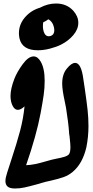

<svg xmlns="http://www.w3.org/2000/svg" viewBox="-20 -1116 530 1096"><path d="M118 -143 115 -136ZM464 -610Q475 -534 480 -488.5Q485 -443 485 -396Q485 -335 473 -275Q451 -181 394 -134Q371 -115 343 -105Q315 -95 271 -85Q252 -81 240 -78Q227 -75 217 -71.5Q207 -68 199 -66Q148 -52 120.5 -46Q93 -40 66 -40Q36 -40 23.5 -51Q11 -62 11 -82Q11 -101 21 -131Q26 -147 44 -202Q76 -299 94.5 -368.5Q113 -438 120 -509Q99 -489 82 -489Q68 -489 58 -502.5Q48 -516 43 -538Q40 -553 40 -568Q40 -609 62 -666Q77 -705 109.5 -749.5Q142 -794 172 -794Q195 -794 212 -765Q235 -726 235 -655Q235 -614 229.5 -575Q224 -536 212 -471Q188 -343 129 -173Q155 -174 181.5 -179.5Q208 -185 249 -197L274 -204Q281 -206 301 -210Q329 -215 348 -221Q367 -227 374 -236Q382 -247 382 -277Q382 -293 377 -338Q374 -353 374 -363Q371 -411 357 -500Q356 -509 349 -540Q335 -604 335 -639Q335 -693 362 -725Q388 -757 409 -757Q444 -757 456 -663Q458 -646 464 -610ZM300 -1096Q361 -1096 399 -1054Q427 -1022 427 -986Q427 -949 398.5 -915.5Q370 -882 328 -861Q302 -848 265.5 -838.5Q229 -829 196 -829Q106 -829 91 -898Q88 -913 88 -926Q88 -977 122.5 -1017Q157 -1057 208 -1072Q253 -1096 300 -1096ZM253 -1007ZM290 -944Q290 -957 284 -973Q278 -989 265 -1000L256 -1006Q242 -995 227 -989Q225 -982 225 -967Q225 -943 233.5 -926Q242 -909 258 -909Q269 -909 276 -914Q290 -922 290 -944Z"/></svg>

Font: Sedgwick Ave Display
Style: Regular
Weight: 400
Designer: Kevin Burke, Pedro Vergani
Foundry: Google, Inc.
Version: Version 1.000